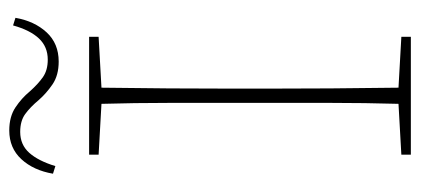

<svg xmlns="http://www.w3.org/2000/svg" viewBox="-260 -624 885 404"><g transform="rotate(-90 182.0 -422.5)"><path d="M58 -657V-677H306V-657L199 -651Q198 -581 197.5 -509.5Q197 -438 197 -367V-310Q197 -239 197.5 -168Q198 -97 199 -26L306 -20V0H58V-20L165 -26Q167 -97 167 -168Q167 -239 167 -310V-367Q167 -438 167 -509.5Q167 -581 165 -651ZM18 -753Q25 -794 48.5 -819.5Q72 -845 109 -845Q138 -845 157.5 -832Q177 -819 191 -802Q207 -784 221.5 -774Q236 -764 258 -764Q285 -764 302.5 -782.5Q320 -801 330 -837L346 -832Q339 -792 315.5 -766.5Q292 -741 254 -741Q225 -741 206 -754Q187 -767 173 -783Q158 -801 143.5 -811.5Q129 -822 106 -822Q79 -822 62 -803Q45 -784 34 -748Z"/></g></svg>

Font: Source Serif Pro ExtraLight
Style: Regular
Weight: 200
Designer: Frank Grießhammer
Foundry: Adobe Systems Incorporated
Version: Version 3.001;hotconv 1.0.111;makeotfexe 2.5.65597